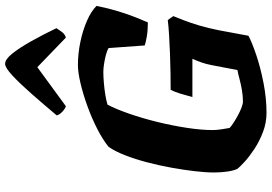

<svg xmlns="http://www.w3.org/2000/svg" viewBox="-172 -866 1038 733"><g transform="rotate(-90 346.5 -499.0)"><path d="M283 0Q245 0 209.5 -13.5Q174 -27 144.5 -46.5Q115 -66 95.5 -84Q76 -102 69 -111Q62 -125 58.5 -150Q55 -175 55 -200Q55 -232 60 -274.5Q65 -317 73.5 -364Q82 -411 94 -456.5Q106 -502 121 -540.5Q136 -579 153 -603Q180 -625 221 -646Q262 -667 307.5 -683.5Q353 -700 395 -710Q437 -720 465 -720Q508 -720 552 -711Q596 -702 633 -686Q670 -670 691 -649Q682 -604 670.5 -566.5Q659 -529 647.5 -500Q636 -471 628 -453Q598 -453 574.5 -457Q551 -461 540 -465L530 -603Q520 -609 502.5 -613.5Q485 -618 468 -620.5Q451 -623 439 -623Q421 -623 397.5 -621Q374 -619 352 -615.5Q330 -612 314 -607Q297 -575 279.5 -524.5Q262 -474 248 -417Q234 -360 225.5 -304.5Q217 -249 217 -206Q217 -190 220 -171Q223 -152 225 -141Q231 -135 244 -126.5Q257 -118 272.5 -109.5Q288 -101 302.5 -95.5Q317 -90 326 -90Q347 -90 370 -94Q393 -98 413.5 -103.5Q434 -109 446 -111L465 -210Q469 -231 475 -248Q481 -265 489 -283H343Q349 -306 356 -329Q363 -352 371 -366Q398 -366 434 -366.5Q470 -367 508 -368.5Q546 -370 579.5 -372Q613 -374 637 -377L652 -356Q646 -341 636 -315.5Q626 -290 616 -256Q606 -222 598 -182L577 -69Q553 -56 504.5 -39.5Q456 -23 397 -11.5Q338 0 283 0ZM308 -766Q298 -769 286.5 -780Q275 -791 273 -801Q315 -851 354.5 -896Q394 -941 424.5 -969.5Q455 -998 470 -998Q487 -998 509 -970.5Q531 -943 556 -898.5Q581 -854 606 -802Q599 -791 591 -780.5Q583 -770 570 -766L457 -875Z"/></g></svg>

Font: Texturina 12pt Black
Style: Italic
Weight: 900
Italic angle: -11°
Designer: Guillermo Torres Carreño
Foundry: Omnibus-Type
Version: Version 1.002